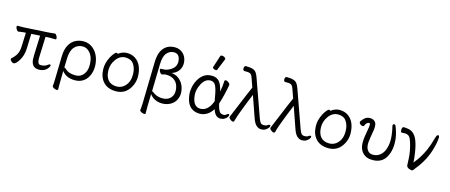

<svg xmlns="http://www.w3.org/2000/svg" viewBox="-54 -1494 5686 2426"><g transform="rotate(15 2788.5 -281.0)"><path d="M396 -107Q402 -55 435 -55Q493 -55 523 -81Q538 -94 548.5 -94Q559 -94 560.5 -82.5Q562 -71 546 -50Q507 6 428 6Q338 6 326 -94Q325 -109 325 -149L335 -413L221 -406L215 -219Q213 -125 171.5 -57Q130 11 101 11Q87 11 71 -3Q55 -17 54 -27.5Q53 -38 59 -44Q95 -74 119 -115Q143 -156 145 -226L152 -402L121 -400Q97 -399 83 -395.5Q69 -392 58 -391H57Q44 -391 32 -409Q20 -427 18.5 -443.5Q17 -460 30 -460H73Q99 -460 113 -461L423 -479Q446 -481 470 -483Q494 -485 506 -487H509Q521 -487 532 -469Q543 -451 544.5 -434.5Q546 -418 534 -418L470 -419Q460 -419 450 -419Q440 -419 431 -418L405 -416L395 -141Q394 -122 396 -107Z M904 18Q789 18 733 -58L731 79Q731 88 730.5 126.5Q730 165 731 184Q731 195 714.5 195Q698 195 677.5 185Q657 175 655 161V158Q659 125 660 71L667 -229Q669 -322 700 -378.5Q731 -435 780 -460.5Q829 -486 886.5 -486Q944 -486 990.5 -456Q1037 -426 1066.5 -374.5Q1096 -323 1104 -252.5Q1112 -182 1090.5 -119Q1069 -56 1021 -19Q973 18 904 18ZM735 -104Q745 -104 766 -84Q809 -44 896 -44Q942 -44 976 -70Q1010 -96 1026 -142.5Q1042 -189 1034 -260.5Q1026 -332 985.5 -376.5Q945 -421 893 -421Q824 -421 782 -371Q740 -321 738 -218Z M1342 -445Q1395 -486 1455 -486Q1515 -486 1561 -457Q1656 -396 1663 -245Q1667 -143 1606.5 -62.5Q1546 18 1440.5 18Q1335 18 1277 -42.5Q1219 -103 1215 -207Q1211 -287 1256 -374Q1276 -410 1295 -432Q1314 -454 1324.5 -454Q1335 -454 1342 -445ZM1433 -43Q1482 -43 1519 -69.5Q1556 -96 1577 -142Q1598 -188 1595 -258Q1592 -328 1557.5 -377Q1523 -426 1450 -426Q1377 -426 1327.5 -357.5Q1278 -289 1281.5 -207.5Q1285 -126 1324.5 -84.5Q1364 -43 1433 -43Z M1877 193Q1877 202 1861 202Q1845 202 1824 192Q1803 182 1801 169V165Q1806 132 1808 78L1820 -459Q1822 -558 1851 -613Q1904 -712 2020 -712Q2084 -712 2127.5 -671Q2171 -630 2178.5 -565.5Q2186 -501 2153 -452.5Q2120 -404 2060 -387Q2112 -383 2150 -356.5Q2188 -330 2211.5 -290Q2235 -250 2241.5 -192.5Q2248 -135 2223.5 -85.5Q2199 -36 2150 -10Q2101 16 2046 16Q1991 16 1947 -6.5Q1903 -29 1881 -64L1877 88ZM1883 -100 1885 -101Q1890 -101 1896.5 -96.5Q1903 -92 1920 -80Q1966 -48 2033 -48Q2100 -48 2138.5 -90Q2177 -132 2169 -203Q2161 -274 2117.5 -311.5Q2074 -349 2003 -349Q1982 -349 1968.5 -343.5Q1955 -338 1950 -338Q1934 -338 1922 -355Q1910 -372 1908 -388Q1906 -404 1920 -404Q1973 -404 1991 -411Q2119 -456 2107 -560Q2097 -648 2025 -648Q1970 -648 1931.5 -603.5Q1893 -559 1891 -452Z M2600 -752Q2603 -764 2620.5 -764Q2638 -764 2654.5 -754.5Q2671 -745 2671 -732Q2671 -729 2670 -727L2608 -576Q2605 -567 2591.5 -567Q2578 -567 2563.5 -575Q2549 -583 2549 -589.5Q2549 -596 2550 -597ZM2742 -170Q2763 -74 2793 -56Q2807 -48 2828.5 -46.5Q2850 -45 2865.5 -59Q2881 -73 2891.5 -73Q2902 -73 2903 -62.5Q2904 -52 2892 -34.5Q2880 -17 2858 -3.5Q2836 10 2804.5 10Q2773 10 2748.5 -11Q2724 -32 2705 -87Q2674 -35 2629.5 -8.5Q2585 18 2536 18Q2487 18 2448 -2Q2365 -43 2349 -184Q2344 -229 2355 -281.5Q2366 -334 2392.5 -380.5Q2419 -427 2460.5 -456.5Q2502 -486 2563 -486Q2624 -486 2659.5 -448.5Q2695 -411 2715 -319Q2730 -390 2732 -458Q2733 -476 2748.5 -476Q2764 -476 2783.5 -461.5Q2803 -447 2805 -432Q2798 -381 2779.5 -304.5Q2761 -228 2742 -170ZM2528 -45Q2628 -45 2680 -183Q2675 -209 2670 -237Q2654 -335 2632 -379Q2610 -423 2563 -423Q2494 -423 2451 -342.5Q2408 -262 2417 -185Q2433 -45 2528 -45Z M2946 -649Q2927 -649 2924 -674Q2923 -688 2928.5 -701Q2934 -714 2947 -714Q3006 -714 3037 -703.5Q3068 -693 3084 -670.5Q3100 -648 3113 -611L3287 -122Q3302 -83 3314 -68.5Q3326 -54 3351 -52H3357Q3387 -52 3402.5 -64Q3418 -76 3428.5 -76Q3439 -76 3440.5 -65Q3442 -54 3428.5 -36.5Q3415 -19 3392.5 -5.5Q3370 8 3338 8Q3306 8 3276 -17Q3246 -42 3224 -105L3126 -386Q3085 -289 3043.5 -180.5Q3002 -72 2996 -48Q2990 -24 2985.5 -9Q2981 6 2967 6Q2953 6 2934 -9.5Q2915 -25 2914 -34Q2913 -43 2921 -60Q2929 -77 2989.5 -224.5Q3050 -372 3095 -473L3055 -586Q3045 -617 3033.5 -630Q3022 -643 3004.5 -646Q2987 -649 2957 -649Z M3480 -649Q3461 -649 3458 -674Q3457 -688 3462.5 -701Q3468 -714 3481 -714Q3540 -714 3571 -703.5Q3602 -693 3618 -670.5Q3634 -648 3647 -611L3821 -122Q3836 -83 3848 -68.5Q3860 -54 3885 -52H3891Q3921 -52 3936.5 -64Q3952 -76 3962.5 -76Q3973 -76 3974.5 -65Q3976 -54 3962.5 -36.5Q3949 -19 3926.5 -5.5Q3904 8 3872 8Q3840 8 3810 -17Q3780 -42 3758 -105L3660 -386Q3619 -289 3577.5 -180.5Q3536 -72 3530 -48Q3524 -24 3519.5 -9Q3515 6 3501 6Q3487 6 3468 -9.5Q3449 -25 3448 -34Q3447 -43 3455 -60Q3463 -77 3523.5 -224.5Q3584 -372 3629 -473L3589 -586Q3579 -617 3567.5 -630Q3556 -643 3538.5 -646Q3521 -649 3491 -649Z M4123 -445Q4176 -486 4236 -486Q4296 -486 4342 -457Q4437 -396 4444 -245Q4448 -143 4387.5 -62.5Q4327 18 4221.5 18Q4116 18 4058 -42.5Q4000 -103 3996 -207Q3992 -287 4037 -374Q4057 -410 4076 -432Q4095 -454 4105.5 -454Q4116 -454 4123 -445ZM4214 -43Q4263 -43 4300 -69.5Q4337 -96 4358 -142Q4379 -188 4376 -258Q4373 -328 4338.5 -377Q4304 -426 4231 -426Q4158 -426 4108.5 -357.5Q4059 -289 4062.5 -207.5Q4066 -126 4105.5 -84.5Q4145 -43 4214 -43Z M4930 -464V-468Q4929 -478 4934.5 -484Q4940 -490 4947 -490Q4961 -490 4969 -472Q5003 -387 5011 -316Q5027 -176 4973.5 -79Q4920 18 4798 18Q4739 18 4702 -4Q4633 -46 4623 -134Q4616 -189 4634.5 -289.5Q4653 -390 4651 -407Q4649 -424 4637 -424Q4605 -424 4583 -372Q4579 -364 4567 -364Q4555 -364 4538.5 -374.5Q4522 -385 4520.5 -397.5Q4519 -410 4525 -418Q4550 -454 4574.5 -470Q4599 -486 4634.5 -486Q4670 -486 4692 -467Q4714 -448 4717.5 -418.5Q4721 -389 4717 -358.5Q4713 -328 4700 -254.5Q4687 -181 4692 -140.5Q4697 -100 4720.5 -74Q4744 -48 4785 -48Q4866 -48 4914 -120Q4937 -154 4948.5 -214Q4960 -274 4951.5 -346Q4943 -418 4930 -464Z M5069 -412H5068Q5054 -412 5051.5 -433.5Q5049 -455 5055 -470Q5061 -485 5076 -485Q5109 -485 5146 -476.5Q5183 -468 5212 -436Q5276 -371 5300 -159L5304 -122Q5306 -103 5306 -85Q5383 -176 5433 -289Q5463 -358 5491 -459Q5502 -500 5520 -500Q5533 -500 5536 -476Q5537 -469 5531.5 -427Q5526 -385 5508 -321Q5464 -163 5355 -29Q5337 -7 5330 4Q5323 15 5311.5 15Q5300 15 5279 8Q5244 -2 5240 -32Q5238 -51 5237.5 -87Q5237 -123 5231.5 -172Q5226 -221 5212 -275.5Q5198 -330 5183.5 -362Q5169 -394 5148.5 -404Q5128 -414 5109.5 -414Q5091 -414 5069 -412Z"/></g></svg>

Font: ToneOZ-Pinyin-WenKai-Regular
Style: Regular
Weight: 400
Designer: Fontworks Inc.
Foundry: ToneOZ
Version: Version 0.240331